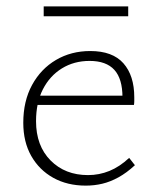

<svg xmlns="http://www.w3.org/2000/svg" viewBox="-20 -576 491 602"><path d="M249 6Q191 6 147 -18.5Q103 -43 78 -87Q53 -131 53 -191Q53 -259 80.5 -309.5Q108 -360 155.5 -388Q203 -416 263 -416Q333 -416 367 -377.5Q401 -339 401 -271Q401 -265 401 -259Q401 -253 400 -247H364V-271Q364 -329 338.5 -357Q313 -385 261 -385Q212 -385 174 -361.5Q136 -338 114.5 -296Q93 -254 93 -196Q93 -119 138.5 -73Q184 -27 256 -27Q291 -27 323 -40Q355 -53 385 -81L403 -58Q377 -34 351.5 -20Q326 -6 301 0Q276 6 249 6ZM82 -247 88 -276H393V-247ZM117 -525V-556H382V-525Z"/></svg>

Font: Ysabeau Office ExtraLight
Style: Regular
Weight: 250
Designer: Christian Thalmann (Catharsis Fonts)
Version: Version 2.001;gftools[0.9.30]; featfreeze: tnum,lnum,ss02